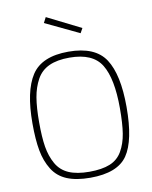

<svg xmlns="http://www.w3.org/2000/svg" viewBox="-99 -995 854 1077"><g transform="rotate(-10 328.0 -456.5)"><path d="M328 -25Q400 -25 445.5 -43.5Q491 -62 515.5 -104.5Q540 -147 549 -203Q558 -259 558 -347Q558 -515 509.5 -595Q461 -675 328 -675Q258 -675 212 -654Q166 -633 141.5 -588.5Q117 -544 107.5 -487.5Q98 -431 98 -347Q98 -262 107 -207Q116 -152 140.5 -108.5Q165 -65 211 -45Q257 -25 328 -25ZM328 9Q248 9 195 -13Q142 -35 112.5 -82.5Q83 -130 71.5 -192.5Q60 -255 60 -347Q60 -531 118 -620Q176 -709 328 -709Q480 -709 538 -620.5Q596 -532 596 -347Q596 -156 539.5 -73.5Q483 9 328 9ZM237 -922 429 -826 414 -799 221 -891Z"/></g></svg>

Font: TypoPRO Titillium Text
Style: 1 wt
Weight: 100
Designer: Accademia di Belle Arti di Urbino and others
Foundry: Accademia di Belle Arti di Urbino and others.
Version: Version 25.000